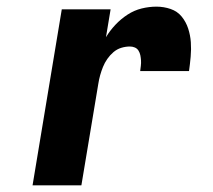

<svg xmlns="http://www.w3.org/2000/svg" viewBox="-20 -558 640 578"><path d="M78 0 166 -530H313L299 -446Q311 -466 327.5 -483.5Q344 -501 364 -514Q384 -527 406.5 -532.5Q429 -538 451 -538Q473 -538 493.5 -531Q514 -524 527 -508Q540 -492 546.5 -472Q553 -452 554.5 -431Q556 -410 554 -387.5Q552 -365 549 -344H402Q403 -352 404 -360Q405 -368 404.5 -376Q404 -384 402.5 -391.5Q401 -399 397 -405.5Q393 -412 386 -415Q379 -418 371 -418Q358 -418 345 -414Q332 -410 321.5 -401Q311 -392 303 -380.5Q295 -369 290 -356.5Q285 -344 281.5 -331.5Q278 -319 276 -306L225 0Z"/></svg>

Font: Iosevka Curly HvExObl
Style: Regular
Weight: 900
Width: 7
Italic angle: -9°
Monospace: yes
Designer: Belleve Invis
Foundry: Belleve Invis
Version: Version 11.1.0; ttfautohint (v1.8.3)